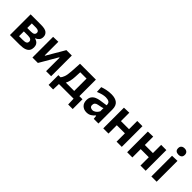

<svg xmlns="http://www.w3.org/2000/svg" viewBox="200 -1937 3270 3270"><g transform="rotate(45 1835.0 -302.0)"><path d="M64.5 0V-498H318.5Q415.5 -498 453.8 -465.8Q492 -433.5 492 -381Q492 -334 468 -306Q444 -278 410.5 -268.5V-260Q433.5 -254 455 -241Q476.5 -228 490.2 -203.5Q504 -179 504 -139Q504 -98 485.5 -66.5Q467 -35 421.2 -17.5Q375.5 0 293.5 0ZM288 -403H188V-293.5H277.5Q324 -293.5 343.5 -308.8Q363 -324 363 -350.5Q363 -403 288 -403ZM188 -95.5H279Q332.5 -95.5 354.5 -109.5Q376.5 -123.5 376.5 -153Q376.5 -211 286 -211H188Z M606 0V-498L728.5 -501.5V-173.5H736.5L819 -315Q846.5 -361 873.2 -407Q900 -453 926 -498H1056.5V0H935V-325H926L845 -185.5Q818 -138.5 790.8 -92Q763.5 -45.5 737 0Z M1130.5 135.5V-100H1182Q1200.5 -119 1218.8 -165.5Q1237 -212 1242.5 -303.5Q1246 -360.5 1248.8 -406.5Q1251.5 -452.5 1254 -498H1636.5V-100H1711.5V135.5H1602L1597.5 0H1244.5L1240 135.5ZM1354 -283.5Q1351.5 -229 1340.8 -182.2Q1330 -135.5 1310.5 -100H1511.5V-398H1359.5Q1358 -371.5 1356.8 -343.5Q1355.5 -315.5 1354 -283.5Z M1915 11.5Q1852 11.5 1810.2 -27.5Q1768.5 -66.5 1768.5 -137Q1768.5 -193 1793.2 -225.8Q1818 -258.5 1855.5 -274.8Q1893 -291 1932 -297L2074.5 -318Q2076.5 -370.5 2046.5 -388Q2016.5 -405.5 1968.5 -405.5Q1934 -405.5 1890.2 -394.5Q1846.5 -383.5 1797 -361L1791 -471.5Q1827.5 -486 1883.5 -498.2Q1939.5 -510.5 2002 -510.5Q2093.5 -510.5 2144.5 -469.5Q2195.5 -428.5 2195.5 -335.5V0H2083L2075.5 -65H2065Q2044.5 -37.5 2007 -13Q1969.5 11.5 1915 11.5ZM1961 -88Q1992.5 -88 2022.2 -109.8Q2052 -131.5 2071 -169V-247.5Q2061 -240.5 2040.2 -235.2Q2019.5 -230 1963 -219.5Q1896 -207.5 1896 -147Q1896 -114.5 1915.8 -101.2Q1935.5 -88 1961 -88Z M2312 0V-498L2437.5 -502V-300H2632.5V-498H2758V0H2632.5V-200.5H2437.5V0Z M2887.5 0V-498L3013 -502V-300H3208V-498H3333.5V0H3208V-200.5H3013V0Z M3470.5 0V-498L3597.5 -502V0ZM3532.5 -587.5Q3496 -587.5 3474 -605.8Q3452 -624 3452 -664Q3452 -700.5 3474 -719.8Q3496 -739 3533.5 -739Q3571 -739 3592.8 -719Q3614.5 -699 3614.5 -664Q3614.5 -624 3592.8 -605.8Q3571 -587.5 3532.5 -587.5Z"/></g></svg>

Font: Commissioner SemiBold
Style: Regular
Weight: 600
Designer: Kostas Bartsokas
Foundry: Kostas Bartsokas
Version: Version 1.000; ttfautohint (v1.8.3)